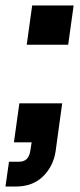

<svg xmlns="http://www.w3.org/2000/svg" viewBox="-52 -516 294 704"><path d="M46 -352 66 -496H218L198 -352ZM-32 168 -19 77H18Q53 77 59 38L64 6H-1L19 -137H176L152 38Q144 93 106 130.5Q68 168 5 168Z"/></svg>

Font: Host Grotesk SemiBold
Style: Italic
Weight: 600
Italic angle: -8°
Designer: Doğukan Karapınar based on Poppins by Indian Type Foundry, Jonny Pinhorn
Foundry: Element Type
Version: Version 1.001; ttfautohint (v1.8.4.7-5d5b)